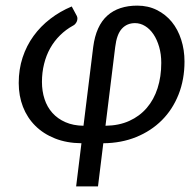

<svg xmlns="http://www.w3.org/2000/svg" viewBox="-20 -505 694 686"><path d="M129.9 -212.4Q129.9 -179.2 139.2 -150.9Q148.4 -122.6 167.2 -101.6Q186 -80.6 213.9 -68.4Q241.7 -56.2 278.3 -55.7L313 -336.9Q317.9 -375 330.6 -403.1Q343.3 -431.2 363.5 -449.2Q383.8 -467.3 410.6 -476.1Q437.5 -484.9 470.2 -484.9Q509.3 -484.9 540.5 -469.2Q571.8 -453.6 593.8 -426.8Q615.7 -399.9 627.4 -363.3Q639.2 -326.7 639.2 -285.2Q639.2 -220.7 617.9 -167.2Q596.7 -113.8 558.3 -75.4Q520 -37.1 466.8 -15.4Q413.6 6.3 349.1 6.8L330.1 161.1H252L271 6.8Q218.3 6.3 176.5 -10.3Q134.8 -26.9 106 -55.7Q77.1 -84.5 62 -123.5Q46.9 -162.6 46.9 -208.5Q46.9 -257.3 60.8 -299.6Q74.7 -341.8 99.9 -376.5Q125 -411.1 159.7 -437.7Q194.3 -464.4 236.3 -481.9L254.4 -448.2Q256.8 -443.4 256.6 -438Q256.3 -432.6 254.2 -427.7Q252 -422.9 248.3 -418.9Q244.6 -415 241.2 -413.6Q215.3 -399.4 194.6 -378.9Q173.8 -358.4 159.4 -332.8Q145 -307.1 137.5 -276.6Q129.9 -246.1 129.9 -212.4ZM356.9 -55.7Q404.8 -56.2 441.9 -73Q479 -89.8 504.4 -119.4Q529.8 -148.9 543 -189.9Q556.2 -231 556.2 -280.3Q556.2 -311.5 548.6 -337.6Q541 -363.8 528.3 -382.6Q515.6 -401.4 498.5 -411.9Q481.4 -422.4 462.4 -422.4Q433.6 -422.4 415.3 -402.3Q397 -382.3 391.6 -336.9Z"/></svg>

Font: Carlito
Style: Italic
Weight: 400
Italic angle: -7°
Designer: Lukasz Dziedzic
Foundry: tyPoland Lukasz Dziedzic
Version: Version 1.104